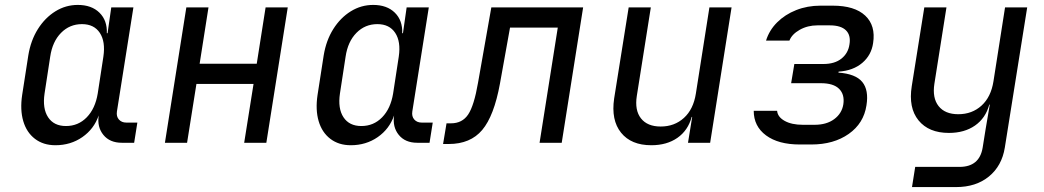

<svg xmlns="http://www.w3.org/2000/svg" viewBox="-20 -580 4240 780"><path d="M205 10Q156 10 122 -16Q88 -42 74.5 -88Q61 -134 70 -194L95 -355Q105 -416 134 -462Q163 -508 205 -534Q247 -560 296 -560Q352 -560 384 -528.5Q416 -497 414 -445H417L432 -550H522L455 -127Q452 -107 463 -94.5Q474 -82 493 -82H538L525 0H475Q426 0 400 -32Q374 -64 381 -111Q362 -56 314.5 -23Q267 10 205 10ZM248 -68Q298 -68 332.5 -103.5Q367 -139 377 -200L400 -350Q409 -411 385.5 -446.5Q362 -482 313 -482Q263 -482 228 -446.5Q193 -411 184 -350L161 -200Q152 -139 175.5 -103.5Q199 -68 248 -68Z M650 0 737 -550H827L791 -321H1023L1059 -550H1149L1062 0H972L1010 -239H778L740 0Z M1405 10Q1356 10 1322 -16Q1288 -42 1274.5 -88Q1261 -134 1270 -194L1295 -355Q1305 -416 1334 -462Q1363 -508 1405 -534Q1447 -560 1496 -560Q1552 -560 1584 -528.5Q1616 -497 1614 -445H1617L1632 -550H1722L1655 -127Q1652 -107 1663 -94.5Q1674 -82 1693 -82H1738L1725 0H1675Q1626 0 1600 -32Q1574 -64 1581 -111Q1562 -56 1514.5 -23Q1467 10 1405 10ZM1448 -68Q1498 -68 1532.5 -103.5Q1567 -139 1577 -200L1600 -350Q1609 -411 1585.5 -446.5Q1562 -482 1513 -482Q1463 -482 1428 -446.5Q1393 -411 1384 -350L1361 -200Q1352 -139 1375.5 -103.5Q1399 -68 1448 -68Z M1780 5 1794 -79H1812Q1858 -79 1882 -115Q1906 -151 1922 -244L1976 -550H2349L2262 0H2172L2246 -468H2052L2011 -240Q1987 -109 1939 -52Q1891 5 1803 5Z M2626 10Q2544 10 2503 -41Q2462 -92 2475 -180L2534 -550H2624L2567 -190Q2558 -132 2584 -99Q2610 -66 2664 -66Q2720 -66 2758.5 -101Q2797 -136 2807 -200L2862 -550H2952L2865 0H2775L2792 -105H2790Q2775 -50 2732 -20Q2689 10 2626 10Z M3229 7Q3142 7 3092 -30Q3042 -67 3042 -130H3137Q3139 -105 3167.5 -89Q3196 -73 3242 -73H3289Q3338 -73 3369 -96Q3400 -119 3406 -156Q3412 -196 3389 -219Q3366 -242 3315 -242H3194L3207 -320H3325Q3371 -320 3398.5 -342Q3426 -364 3431 -400Q3437 -437 3416.5 -457Q3396 -477 3351 -477H3301Q3261 -477 3229 -459Q3197 -441 3187 -415H3092Q3105 -457 3137 -489Q3169 -521 3214.5 -539Q3260 -557 3313 -557H3363Q3452 -557 3495 -516.5Q3538 -476 3527 -405Q3520 -356 3483 -324.5Q3446 -293 3387 -289L3386 -285Q3456 -280 3483 -247Q3510 -214 3500 -152Q3489 -79 3428 -36Q3367 7 3276 7Z M3685 180 3698 98H3878Q3959 98 3972 20L3984 -55L4001 -155H3999Q3984 -100 3941 -70Q3898 -40 3835 -40Q3753 -40 3711.5 -91Q3670 -142 3684 -230L3735 -550H3825L3776 -240Q3767 -182 3793 -149Q3819 -116 3873 -116Q3929 -116 3967.5 -151Q4006 -186 4016 -250L4063 -550H4153L4062 20Q4050 94 3997.5 137Q3945 180 3864 180Z"/></svg>

Font: JetBrains Mono NL
Style: Italic
Weight: 400
Italic angle: -9°
Monospace: yes
Designer: Philipp Nurullin, Konstantin Bulenkov
Foundry: JetBrains
Version: Version 2.305; ttfautohint (v1.8.4.7-5d5b)